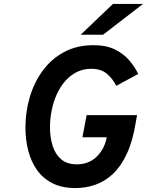

<svg xmlns="http://www.w3.org/2000/svg" viewBox="-20 -941 745 973"><path d="M362.3 12Q293.6 12 245.2 -12.8Q196.8 -37.6 166.8 -80.5Q136.7 -123.5 122.8 -178.7Q108.9 -233.8 108.9 -294Q108.9 -374.7 131.1 -449.5Q153.3 -524.3 197.1 -583.7Q240.9 -643.1 305.2 -677.5Q369.5 -712 453.7 -712Q519.8 -712 564.4 -689.4Q609 -666.7 637 -633Q664.9 -599.2 680.5 -566.2L569.1 -506Q552.1 -541.1 522.1 -566.8Q492.1 -592.4 442.5 -592.4Q401.8 -592.4 368.8 -575.8Q335.8 -559.2 310.5 -530.2Q285.1 -501.3 268 -463.6Q250.8 -425.8 242.1 -382.9Q233.3 -340 233.3 -296.2Q233.3 -244.3 246.8 -201.8Q260.2 -159.2 290 -133.7Q319.8 -108.2 368.7 -108.2Q426 -108.2 464.2 -141.8Q502.4 -175.4 517.3 -228.8L520.9 -245.4H397.7L418.9 -357.4H674.5L667.7 -318.8Q652.6 -225.8 623 -162.2Q593.4 -98.5 552.8 -60.2Q512.2 -22 463.8 -5Q415.3 12 362.3 12ZM388.9 -765 552.3 -921H704.7L502.1 -765Z"/></svg>

Font: Overpass
Style: Italic
Weight: 400
Italic angle: -10°
Designer: Delve Withrington, Dave Bailey, Thomas Jockin
Foundry: Delve Fonts LLC
Version: Version 4.000